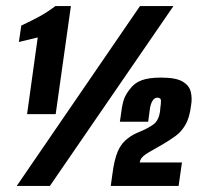

<svg xmlns="http://www.w3.org/2000/svg" viewBox="-20 -611 650 631"><path d="M69 -236 104 -488 42 -473 50 -527Q84 -543 109 -556.5Q134 -570 162 -591H213L163 -236ZM35 0 440 -591H550L144 0ZM344 0 350 -43Q356 -88 367.5 -114.5Q379 -141 401 -157Q410 -164 419.5 -169Q429 -174 439 -178Q466 -189 484 -202Q502 -215 506 -246Q506 -248 506.5 -251Q507 -254 507 -257Q509 -270 509 -280Q509 -290 497 -290Q487 -290 480.5 -278.5Q474 -267 472 -249L467 -211H374Q378 -241 381 -259Q384 -277 389.5 -290Q395 -303 406 -317Q421 -338 445 -347Q469 -356 509 -356Q558 -356 580 -343Q602 -330 607 -309Q612 -288 608 -265Q603 -224 589.5 -201Q576 -178 557.5 -164.5Q539 -151 517 -138Q495 -125 480.5 -117Q466 -109 457.5 -103Q449 -97 444 -90Q442 -87 441 -84Q440 -81 439 -77H578L567 0Z"/></svg>

Font: Alumni Sans Thin Black
Style: Italic
Weight: 900
Italic angle: -8°
Version: Version 1.016